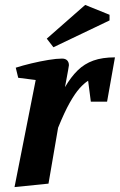

<svg xmlns="http://www.w3.org/2000/svg" viewBox="-20 -750 487 780"><path d="M39 10 125 -425 54 -434 44 -475Q72 -484 107.5 -492.5Q143 -501 176.5 -506.5Q210 -512 232 -512Q246 -512 253 -504.5Q260 -497 260 -485Q260 -482 256.5 -463.5Q253 -445 249.5 -425.5Q246 -406 244 -396Q268 -437 295.5 -464Q323 -491 359.5 -504Q396 -517 447 -517L415 -337H349L338 -422Q322 -412 303.5 -391.5Q285 -371 263.5 -333Q242 -295 216 -231L177 -4ZM197 -558 170 -593 326 -730 425 -690V-667Z"/></svg>

Font: Manuale
Style: Bold Italic
Weight: 700
Italic angle: -11°
Version: Version 1.002